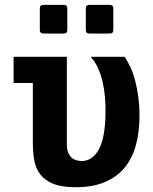

<svg xmlns="http://www.w3.org/2000/svg" viewBox="-20 -785 642 805"><path d="M161.6 -644.5Q147 -644.5 147 -659.2V-750Q147 -764.6 161.6 -764.6H247.6Q262.2 -764.6 262.2 -750V-659.2Q262.2 -644.5 247.6 -644.5ZM354.5 -644.5Q339.8 -644.5 339.8 -659.2V-750Q339.8 -764.6 354.5 -764.6H440.4Q455.1 -764.6 455.1 -750V-659.2Q455.1 -644.5 440.4 -644.5ZM297.9 0Q238.8 0 203.4 -14.4Q168 -28.8 148.9 -53.7Q129.9 -78.6 123.8 -112.3Q117.7 -146 117.7 -185.1V-437H37.1V-546.9H260.3V-178.2Q260.3 -160.2 265.1 -147.2Q270 -134.3 278.3 -126Q286.6 -117.7 298.1 -113.8Q309.6 -109.9 322.3 -109.9Q368.2 -109.9 394.8 -159.4Q421.4 -209 422.4 -312.5Q422.9 -346.2 419.9 -379.4Q417 -412.6 409.9 -443.1Q402.8 -473.6 390.6 -500.2Q378.4 -526.9 359.9 -546.9H502Q515.1 -528.8 526.9 -503.2Q538.6 -477.5 546.9 -445.8Q555.2 -414.1 560.1 -377.2Q564.9 -340.3 564.9 -300.3Q564.9 -231.9 549.8 -176.5Q534.7 -121.1 502.4 -82Q470.2 -43 419.4 -21.5Q368.7 0 297.9 0Z"/></svg>

Font: Hack
Style: Bold
Weight: 700
Monospace: yes
Designer: Christopher Simpkins
Foundry: Christopher Simpkins
Version: Version 2.017